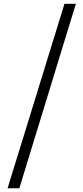

<svg xmlns="http://www.w3.org/2000/svg" viewBox="-20 -813 440 1012"><path d="M20 179.2 319.8 -793H379.9L82 179.2Z"/></svg>

Font: Source Han Serif TW
Style: Bold
Weight: 700
Designer: Ryoko NISHIZUKA Ë•øÂ°öÊ∂ºÂ≠ê (kana & ideographs); Frank Grie√ühammer (Latin, Greek & Cyrillic); Wenlong ZHANG Âº†ÊñáÈæô 
Foundry: Adobe
Version: Version 2.003;hotconv 1.1.1;makeotfexe 2.6.0